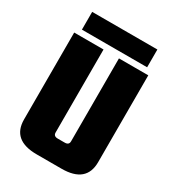

<svg xmlns="http://www.w3.org/2000/svg" viewBox="-188 -887 897 992"><g transform="rotate(30 261.0 -390.5)"><path d="M307 -642H482V-124Q482 0 335 0H187Q40 0 40 -124V-642H215V-147Q215 -125 240 -125H282Q307 -125 307 -147ZM456 -781V-675H67V-781Z"/></g></svg>

Font: Teko
Style: Bold
Weight: 700
Designer: Manushi Parikh, Jonny Pinhorn
Foundry: Indian Type Foundry
Version: Version 1.106;PS 1.0;hotconv 1.0.78;makeotf.lib2.5.61930; tt